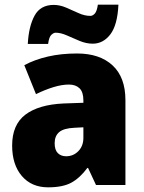

<svg xmlns="http://www.w3.org/2000/svg" viewBox="-20 -792 616 822"><path d="M310 -563Q407 -563 462 -512Q517 -461 517 -363V0H391L357 -73H354Q322 -30 285.5 -10Q249 10 186 10Q115 10 73.5 -38.5Q32 -87 32 -169Q32 -258 88.5 -301Q145 -344 252 -349L337 -352V-362Q337 -398 320.5 -414Q304 -430 275 -430Q245 -430 209 -419Q173 -408 134 -389L84 -513Q129 -537 185.5 -550Q242 -563 310 -563ZM299 -245Q253 -243 233.5 -226.5Q214 -210 214 -179Q214 -150 227.5 -136.5Q241 -123 263 -123Q294 -123 315.5 -145Q337 -167 337 -202V-247ZM99 -604Q103 -679 128 -725Q153 -771 210 -771Q236 -771 263 -759.5Q290 -748 316 -736Q342 -724 367 -724Q377 -724 386 -734Q395 -744 399 -772H487Q483 -685 452.5 -645Q422 -605 377 -605Q349 -605 320.5 -617Q292 -629 266 -640.5Q240 -652 218 -652Q210 -652 200 -643Q190 -634 186 -604Z"/></svg>

Font: Noto Sans Gurmukhi SemiCondensed Black
Style: Regular
Weight: 900
Width: 4
Designer: Jelle Bosma - Monotype Design Team
Foundry: Monotype Imaging Inc.
Version: Version 2.004; ttfautohint (v1.8.4.7-5d5b)